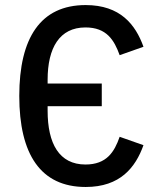

<svg xmlns="http://www.w3.org/2000/svg" viewBox="-20 -730 640 762"><path d="M383.9 -308.6V-398.4H169V-413.4C169 -540.1 216.3 -621.1 319.2 -621.1C403.1 -621.1 433.2 -571 454.9 -511L549.4 -544.4C517.8 -632.5 457.4 -709.9 320 -709.9C141 -709.9 56.5 -579.9 56.5 -349.1C56.5 -117.9 141 12.1 320 12.1C457.4 12.1 517.8 -65.7 549.4 -153.8L454.9 -187.1C433.9 -126.8 403.1 -77.1 319.2 -77.1C214.8 -77.1 169 -160.2 169 -290.5V-308.6Z"/></svg>

Font: Margiela Mono Medium
Style: Regular
Weight: 500
Designer: Mike Abbink, Paul van der Laan, Pieter van Rosmalen
Foundry: Bold Monday
Version: Version 2.003 2021